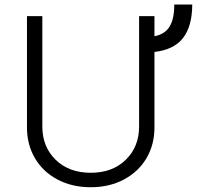

<svg xmlns="http://www.w3.org/2000/svg" viewBox="-20 -797 903 830"><path d="M733.3 -777.3H811.1Q810.7 -683.6 771.3 -632.8Q731.9 -582 647.7 -572.4V-245.7Q647.7 -171.9 613.3 -113.3Q578.8 -54.7 515.8 -21.1Q452.8 12.4 372.2 12.4Q291.5 12.4 228.5 -21Q165.5 -54.3 131 -113.3Q96.6 -172.2 96.6 -245.7V-727.3H163V-250.4Q163 -162.6 220.5 -106.4Q278.1 -50.1 372.2 -50.1Q466.3 -50.1 523.8 -106.4Q581.3 -162.6 581.3 -250.4V-727.3H647.7V-640.3Q693.9 -649.5 713.8 -683.2Q733.7 -717 733.3 -777.3Z"/></svg>

Font: Inter Light BETA
Style: Regular
Weight: 300
Designer: Rasmus Andersson
Foundry: rsms
Version: Version 3.011;git-f93a4a705